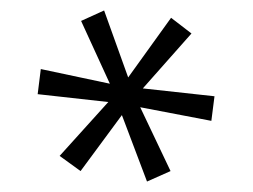

<svg xmlns="http://www.w3.org/2000/svg" viewBox="-20 -830 483 367"><path d="M306 -503 261 -483 213 -610 134 -503 94 -532 187 -635 52 -650 58 -698 190 -670 135 -790 179 -810 225 -682 307 -796 346 -766 253 -661 390 -646 384 -599 248 -625Z"/></svg>

Font: Belgrano
Style: Regular
Weight: 400
Designer: Daniel Hernandez
Foundry: Daniel Hernndez
Version: Version 1.003